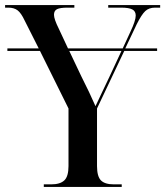

<svg xmlns="http://www.w3.org/2000/svg" viewBox="-23 -734 649 754"><path d="M149 0V-10H178Q213 -10 229.5 -25.5Q246 -41 246 -82V-308L134 -534H6V-544H129L74 -653Q60 -683 46 -693.5Q32 -704 10 -704H-3V-714H269V-704H242Q213 -704 201 -698Q189 -692 189 -676Q189 -659 208 -621L244 -544H459L489 -609Q510 -653 510 -673Q510 -690 496.5 -697Q483 -704 453 -704H402V-714H606V-704H586Q562 -704 547.5 -690.5Q533 -677 514 -639L469 -544H594V-534H465L358 -308V-82Q358 -41 373.5 -25.5Q389 -10 424 -10H455V0ZM296 -435Q329 -370 352 -317Q363 -340 377.5 -371Q392 -402 407 -433L454 -534H249Z"/></svg>

Font: Noto Serif Display SemiCondensed Medium
Style: Regular
Weight: 500
Width: 4
Designer: Monotype Design Team
Foundry: Monotype Imaging Inc.
Version: Version 2.009